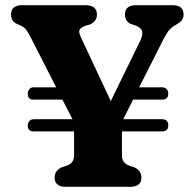

<svg xmlns="http://www.w3.org/2000/svg" viewBox="-20 -720 749 740"><path d="M87 -237Q87 -247 93.5 -253.8Q100 -260.5 109.5 -260.5H259.5L220.5 -336H108.5Q87 -336 87 -359.5Q87 -370 93.5 -376.8Q100 -383.5 109.5 -383.5H196.5L97 -578.5Q87 -596.5 80.8 -605.5Q74.5 -614.5 60.5 -621L46 -627.5Q22.5 -637.5 22.5 -664Q22.5 -700 65.5 -700H309.5Q353.5 -700 353.5 -664Q353.5 -636.5 325 -625L309.5 -621Q286.5 -612 285.5 -600.8Q284.5 -589.5 295.5 -568.5L407 -330.5L521 -564Q531 -585 527.8 -599Q524.5 -613 503.5 -621.5L484.5 -627.5Q474.5 -631.5 468 -640.8Q461.5 -650 461.5 -664Q461.5 -700 504.5 -700H644.5Q687.5 -700 687.5 -664Q687.5 -641 664.5 -628.5L657.5 -624Q644.5 -617.5 633.5 -605.8Q622.5 -594 603 -555L516.5 -383.5H604.5Q615.5 -383.5 622 -376.8Q628.5 -370 628.5 -359.5Q628.5 -336 604.5 -336H493L455 -260.5H604.5Q628.5 -260.5 628.5 -237Q628.5 -213.5 604.5 -213.5H450V-119.5Q450 -93 477 -82L498 -75Q525 -62.5 525 -36Q525 0 481.5 0H233.5Q190.5 0 190.5 -36Q190.5 -62.5 217.5 -75L238.5 -82Q254 -88.5 259.8 -98.2Q265.5 -108 265.5 -119.5V-213.5H108.5Q87 -213.5 87 -237Z"/></svg>

Font: Fraunces 9pt Soft
Style: Bold
Weight: 700
Version: Version 1.000;[b76b70a41]